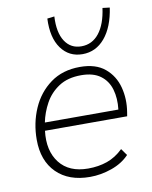

<svg xmlns="http://www.w3.org/2000/svg" viewBox="-84 -801 691 872"><g transform="rotate(-10 261.5 -365.0)"><path d="M261 8Q163 8 107 -47.5Q51 -103 51 -200Q51 -277 80 -343.5Q109 -410 165 -451Q221 -492 301 -492Q374 -492 416 -457Q458 -422 472.5 -367Q487 -312 477 -252L474 -234H95Q84 -143 127.5 -87Q171 -31 259 -31Q307 -31 347 -45Q387 -59 421 -92L443 -61Q411 -27 361 -9.5Q311 8 261 8ZM300 -454Q238 -454 197 -427Q156 -400 133 -358Q110 -316 101 -271H440Q446 -322 434 -363.5Q422 -405 389 -429.5Q356 -454 300 -454ZM324 -547Q262 -547 226 -596.5Q190 -646 194 -734L227 -738Q223 -664 249.5 -623.5Q276 -583 325 -583Q375 -583 407 -623.5Q439 -664 449 -738L482 -734Q469 -646 427.5 -596.5Q386 -547 324 -547Z"/></g></svg>

Font: Nunito Sans ExtraLight
Style: Italic
Weight: 200
Italic angle: -9°
Designer: Vernon Adams
Foundry: Vernon Adams
Version: Version 3.006; ttfautohint (v1.8.3)